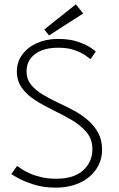

<svg xmlns="http://www.w3.org/2000/svg" viewBox="-20 -851 546 883"><path d="M246 -672Q300 -672 337.5 -659.2Q375 -646.5 396.2 -632.2Q417.5 -618 420.5 -614L396 -578.5Q388.5 -585.5 370 -598Q351.5 -610.5 321.2 -621Q291 -631.5 248.5 -631.5Q180 -631.5 141 -602.2Q102 -573 102 -522Q102 -487.5 122.5 -461.8Q143 -436 178 -415.2Q213 -394.5 256 -374.5Q288.5 -359.5 322.5 -341Q356.5 -322.5 385.2 -297.5Q414 -272.5 431.8 -239.5Q449.5 -206.5 449.5 -163Q449.5 -125 434.2 -93.2Q419 -61.5 390.8 -37.8Q362.5 -14 323.2 -1Q284 12 236 12Q180.5 12 135.2 -2.5Q90 -17 62.2 -32.5Q34.5 -48 32 -50.5L58.5 -88Q65 -83 80 -73.2Q95 -63.5 117.8 -53.2Q140.5 -43 170.8 -36Q201 -29 238 -29Q320 -29 362.5 -67.8Q405 -106.5 405 -165Q405 -211 377.8 -243.2Q350.5 -275.5 308.8 -299.8Q267 -324 223 -345Q177 -367.5 139.5 -391.8Q102 -416 79.8 -447.8Q57.5 -479.5 57.5 -523.5Q57.5 -566 82.2 -599.8Q107 -633.5 149.8 -652.8Q192.5 -672 246 -672ZM205.5 -688 183.5 -715.5 329 -831 362.5 -789Z"/></svg>

Font: League Spartan Thin ExtraLight
Style: Regular
Weight: 250
Version: Version 2.002